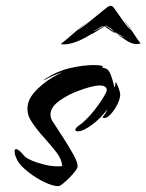

<svg xmlns="http://www.w3.org/2000/svg" viewBox="-20 -603 502 658"><path d="M180 35Q161 35 132 21Q103 7 77.5 -13Q52 -33 42 -49Q30 -70 30 -84Q30 -92 35 -92Q44 -92 61 -71Q68 -62 87.5 -53.5Q107 -45 131.5 -39Q156 -33 177 -33Q182 -33 185.5 -33Q189 -33 193 -34Q192 -57 173 -81.5Q154 -106 129.5 -133Q105 -160 87 -188Q74 -208 74 -230Q74 -260 98 -287Q122 -314 157 -336Q166 -341 175 -346Q184 -351 193 -355Q177 -350 161 -343Q145 -336 131 -328H130Q129 -328 132 -330.5Q135 -333 137 -334Q177 -360 221.5 -370Q266 -380 300 -380Q308 -380 315 -379.5Q322 -379 328 -378Q331 -377 332 -375Q333 -373 328 -373L345 -367Q354 -363 361.5 -341.5Q369 -320 372 -303Q372 -303 372.5 -303.5Q373 -304 373 -305Q375 -310 375 -313.5Q375 -317 376 -321Q377 -323 381 -314.5Q385 -306 388.5 -295.5Q392 -285 392 -278Q391 -260 379 -239Q367 -218 353.5 -206Q340 -194 331 -201Q342 -213 348 -229Q326 -198 295.5 -175.5Q265 -153 247 -153Q238 -153 238 -158Q238 -161 242.5 -166Q247 -171 249 -172Q259 -178 274 -192.5Q289 -207 304 -226Q319 -245 330.5 -263Q342 -281 346 -293Q346 -310 322 -310Q308 -310 289.5 -305Q271 -300 252 -293Q215 -280 184 -258Q153 -236 153 -210Q153 -200 159 -189Q178 -160 198 -129Q218 -98 232 -72.5Q246 -47 246 -33Q246 -27 237.5 -16Q229 -5 217.5 6.5Q206 18 195.5 26.5Q185 35 180 35ZM200 -451Q192 -451 188 -452Q204 -464 230 -487Q256 -510 283 -531Q285 -533 278 -527Q271 -521 261.5 -512.5Q252 -504 244 -498Q264 -510 291 -532.5Q318 -555 337 -570L350 -580Q355 -583 359 -583Q364 -583 367 -580V-579Q369 -578 371 -575.5Q373 -573 374 -571Q385 -555 401 -532.5Q417 -510 430 -498Q424 -507 415 -520Q406 -533 408 -531Q424 -510 438.5 -487.5Q453 -465 462 -454Q458 -453 455 -452.5Q452 -452 448 -452Q432 -452 414.5 -463.5Q397 -475 379 -487Q385 -484 392 -480.5Q399 -477 406 -475L382 -488Q381 -489 380 -489L377 -491Q371 -493 367 -497Q368 -498 368 -498.5Q368 -499 364 -502Q359 -506 353.5 -509Q348 -512 343 -516Q342 -516 342 -515.5Q342 -515 341 -515Q347 -511 353.5 -506.5Q360 -502 367 -497Q367 -496 369 -494L377 -488Q371 -490 363.5 -495.5Q356 -501 345 -508Q344 -508 342.5 -510Q341 -512 339 -513Q337 -512 334.5 -510.5Q332 -509 331 -508Q321 -503 311 -496Q301 -489 291 -485Q264 -468 240.5 -459.5Q217 -451 200 -451ZM302 -496 337 -514Q328 -513 322.5 -509Q317 -505 309 -501Q304 -499 303.5 -498.5Q303 -498 302 -496ZM380 -489 382 -488Q385 -486 380.5 -488.5Q376 -491 380 -489Z"/></svg>

Font: Smooch
Style: Regular
Weight: 400
Designer: Robert E. Leuschke
Foundry: Robert E. Leuschke
Version: Version 1.010; ttfautohint (v1.8.3)